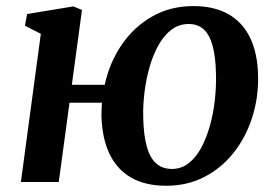

<svg xmlns="http://www.w3.org/2000/svg" viewBox="-20 -584 885 616"><path d="M210.5 -312H316Q331.5 -383.5 370.5 -440.5Q409.5 -497.5 468 -531Q526.5 -564.5 600.5 -564.5Q667 -564.5 712.8 -538.5Q758.5 -512.5 782.5 -462.8Q806.5 -413 808 -341Q809.5 -271 789.2 -207.5Q769 -144 730 -94.5Q691 -45 636 -16.5Q581 12 513 12Q446.5 12 400.8 -14.2Q355 -40.5 331.2 -90.5Q307.5 -140.5 305.5 -212Q305.5 -222.5 306 -233.2Q306.5 -244 307 -254.5H203L168.5 0H47L111 -475.5L60 -501.5L67 -539L215.5 -563.5L243 -552ZM585.5 -507Q554.5 -507 530.5 -489Q506.5 -471 489 -440Q471.5 -409 460.2 -370.2Q449 -331.5 443.8 -289.5Q438.5 -247.5 439.5 -208Q440.5 -151.5 450.8 -114.5Q461 -77.5 481 -59.8Q501 -42 531.5 -42Q562 -42 585.5 -60.5Q609 -79 625.8 -110.2Q642.5 -141.5 653.5 -180.8Q664.5 -220 669.2 -262.5Q674 -305 673 -345Q672 -401 662.2 -436.8Q652.5 -472.5 633.5 -489.8Q614.5 -507 585.5 -507Z"/></svg>

Font: Merriweather 28pt SemiBold
Style: Italic
Weight: 600
Italic angle: -7.8°
Version: Version 2.101